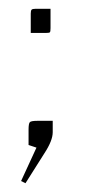

<svg xmlns="http://www.w3.org/2000/svg" viewBox="-20 -330 200 437"><path d="M50 -255V-299Q50 -306 52 -308Q54 -310 61 -310H95V-266Q95 -258 93.5 -256.5Q92 -255 84 -255ZM38 87 28 82 63 6 45 0V-35Q45 -49 48 -52Q51 -55 65 -55H100V-29Q100 -10 81 19Z"/></svg>

Font: Glametrix
Style: Light
Weight: 300
Designer: gluk
Foundry: gluk
Version: Version 0.40